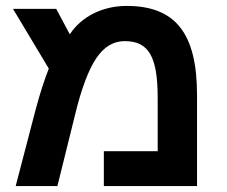

<svg xmlns="http://www.w3.org/2000/svg" viewBox="-20 -629 766 649"><path d="M408 -609C327 -609 255 -573 216 -513L170 -599H24L145 -397C131 -362 115 -314 99 -253L33 0H174L233 -238C255 -330 280 -395 306 -433C332 -471 363 -490 402 -490C484 -490 513 -435 513 -298V-118H331V0H646V-308C646 -515 574 -609 408 -609Z"/></svg>

Font: Noto Sans Hebrew Droid
Style: Bold
Weight: 700
Designer: Monotype Design Team
Foundry: Monotype Imaging Inc.
Version: Version 1.100